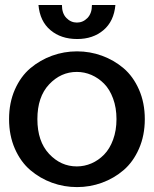

<svg xmlns="http://www.w3.org/2000/svg" viewBox="-20 -742 623 775"><path d="M291.5 -584.5Q226.1 -584.5 183.6 -620.4Q141.1 -656.2 135.3 -721.7H230Q230 -688 248 -669.4Q266.1 -650.9 290.5 -650.9Q314.9 -650.9 333 -669.4Q351.1 -688 351.1 -721.7H445.8Q439.9 -656.2 397.7 -620.4Q355.5 -584.5 291.5 -584.5ZM291 -534.7Q343.3 -534.7 391.6 -517.1Q439.9 -499.5 478.8 -466.6Q517.6 -433.6 541 -380.4Q564.5 -327.1 564.5 -261.2Q564.5 -195.3 541 -141.8Q517.6 -88.4 478.8 -55.2Q439.9 -22 391.6 -4.4Q343.3 13.2 291 13.2Q238.3 13.2 189.9 -4.4Q141.6 -22 102.5 -55.2Q63.5 -88.4 40 -141.8Q16.6 -195.3 16.6 -261.2Q16.6 -327.1 40 -380.4Q63.5 -433.6 102.5 -466.6Q141.6 -499.5 189.9 -517.1Q238.3 -534.7 291 -534.7ZM290 -70.3Q320.8 -70.3 349.1 -82.5Q377.4 -94.7 400.1 -117.9Q422.9 -141.1 436.5 -178.2Q450.2 -215.3 450.2 -261.2Q450.2 -307.1 436.5 -344.2Q422.9 -381.3 400.1 -404.3Q377.4 -427.2 349.1 -439.5Q320.8 -451.7 290 -451.7Q225.6 -451.7 178.2 -401.4Q130.9 -351.1 130.9 -261.2Q130.9 -171.4 178.2 -120.8Q225.6 -70.3 290 -70.3Z"/></svg>

Font: Coustard
Style: Regular
Weight: 400
Foundry: vernon adams
Version: Version 1.000